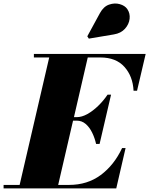

<svg xmlns="http://www.w3.org/2000/svg" viewBox="-70 -1051 832 1071"><path d="M565 -859 425.5 -835.5 417 -848.5 487.5 -978Q507.5 -1014.5 538.2 -1025.2Q569 -1036 597.8 -1028Q626.5 -1020 640 -1000.5Q656.5 -976.5 653 -946Q649.5 -915.5 627 -890.5Q604.5 -865.5 565 -859ZM358 -378H337.5L254.5 -19.5H315Q417.5 -19.5 492 -74.8Q566.5 -130 611 -225H630.5L578.5 0H-50V-19.5H39.5L204.5 -730.5H119V-750H742.5L694.5 -545H675Q671 -625.5 624 -678Q577 -730.5 489.5 -730.5H419.5L342.5 -397.5H358Q386.5 -397.5 417.8 -415Q449 -432.5 478.2 -461Q507.5 -489.5 530 -523H549.5L485.5 -248H466Q458.5 -281.5 444 -311.2Q429.5 -341 408 -359.5Q386.5 -378 358 -378Z"/></svg>

Font: Bodoni* 11pt Fatface
Style: Italic
Weight: 900
Italic angle: -13°
Version: Version 2.3